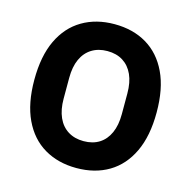

<svg xmlns="http://www.w3.org/2000/svg" viewBox="-106 -815 926 931"><g transform="rotate(15 357.0 -349.0)"><path d="M357 12Q265 12 195.5 -29Q126 -70 88 -150.5Q50 -231 50 -349Q50 -468 88 -548Q126 -628 195.5 -669Q265 -710 357 -710Q450 -710 519 -669Q588 -628 626 -548Q664 -468 664 -349Q664 -231 626 -150.5Q588 -70 519 -29Q450 12 357 12ZM357 -123Q403 -123 435.5 -143.5Q468 -164 485.5 -203Q503 -242 503 -297V-401Q503 -457 485.5 -495.5Q468 -534 435.5 -554.5Q403 -575 357 -575Q312 -575 279 -554.5Q246 -534 228.5 -495.5Q211 -457 211 -401V-297Q211 -242 228.5 -203Q246 -164 279 -143.5Q312 -123 357 -123Z"/></g></svg>

Font: IBM Plex Sans
Style: Regular
Weight: 400
Designer: Mike Abbink, Paul van der Laan, Pieter van Rosmalen
Foundry: Bold Monday
Version: Version 3.201